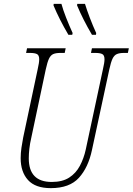

<svg xmlns="http://www.w3.org/2000/svg" viewBox="-20 -964 687 994"><path d="M243 10Q163 10 125 -32Q87 -74 87 -145Q87 -171 91 -199Q95 -227 100 -252L175 -605Q183 -640 183 -657Q183 -678 171.5 -684Q160 -690 135 -690H115L120 -714H320L315 -690H293Q269 -690 255.5 -684Q242 -678 233.5 -660Q225 -642 217 -605L142 -251Q135 -221 132 -194Q129 -167 129 -144Q129 -22 248 -22Q303 -22 338 -44.5Q373 -67 393.5 -105.5Q414 -144 424 -190L513 -606Q521 -640 521 -657Q521 -678 509.5 -684Q498 -690 473 -690H451L456 -714H647L642 -690H622Q599 -690 585 -684Q571 -678 562.5 -660Q554 -642 546 -605L456 -187Q437 -97 388.5 -43.5Q340 10 243 10ZM456 -784Q409 -864 379 -936L380 -944H420Q429 -914 445 -872Q461 -830 478 -793L477 -784ZM334 -784Q287 -864 257 -936L258 -944H298Q306 -914 322.5 -872Q339 -830 356 -793L354 -784Z"/></svg>

Font: Noto Serif ExtraCondensed ExtraLight
Style: Italic
Weight: 200
Width: 2
Italic angle: -12°
Designer: Monotype Design Team
Foundry: Monotype Imaging Inc.
Version: Version 2.014; ttfautohint (v1.8.4.7-5d5b)